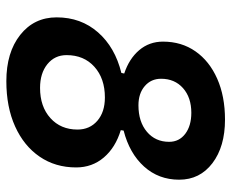

<svg xmlns="http://www.w3.org/2000/svg" viewBox="-84 -660 753 626"><g transform="rotate(90 293.0 -346.5)"><path d="M244.1 9.8Q150.4 9.8 93.3 -35.4Q36.1 -80.6 36.1 -154.3Q36.1 -233.4 85 -289.1Q133.8 -344.7 217.3 -365.2L219.2 -374.5Q170.9 -390.6 143.1 -423.3Q115.2 -456.1 115.2 -501Q115.2 -561.5 147 -606.9Q178.7 -652.3 236.1 -677.7Q293.5 -703.1 369.6 -703.1Q457.5 -703.1 511.5 -662.1Q565.4 -621.1 565.4 -553.7Q565.4 -486.8 522.5 -439.2Q479.5 -391.6 405.3 -372.6L403.8 -363.3Q460.4 -346.2 492.9 -308.1Q525.4 -270 525.4 -217.8Q525.4 -149.9 490.2 -98.6Q455.1 -47.4 391.8 -18.8Q328.6 9.8 244.1 9.8ZM266.1 -100.1Q327.1 -100.1 364.5 -133.8Q401.9 -167.5 401.9 -222.2Q401.9 -262.2 373.3 -286.9Q344.7 -311.5 297.4 -311.5Q235.4 -311.5 197.3 -277.3Q159.2 -243.2 159.2 -186.5Q159.2 -147.9 188.7 -124Q218.3 -100.1 266.1 -100.1ZM322.8 -420.9Q376.5 -420.9 409.2 -448.5Q441.9 -476.1 441.9 -521Q441.9 -553.7 415.8 -573.5Q389.6 -593.3 347.2 -593.3Q297.4 -593.3 266.8 -566.2Q236.3 -539.1 236.3 -494.6Q236.3 -461.9 260.3 -441.4Q284.2 -420.9 322.8 -420.9Z"/></g></svg>

Font: CaskaydiaCove NFP SemiBold
Style: Italic
Weight: 600
Italic angle: -10°
Designer: Aaron Bell
Foundry: Saja Typeworks
Version: Version 2111.001; VTT 6.35;Nerd Fonts 3.1.1